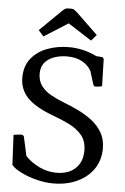

<svg xmlns="http://www.w3.org/2000/svg" viewBox="-61 -1044 668 1022"><g transform="rotate(5 272.5 -532.5)"><path d="M264 -65Q218 -65 172 -77Q126 -89 90 -107Q54 -125 38 -144L30 -304Q38 -306 51 -307.5Q64 -309 70 -309Q79 -309 82.5 -305Q86 -301 87 -294L108 -198Q139 -165 183.5 -144Q228 -123 274 -123Q339 -123 376 -158Q413 -193 413 -253Q413 -305 386 -336.5Q359 -368 318 -388Q277 -408 233 -424Q133 -461 91 -506Q49 -551 50 -615Q51 -676 84 -716Q117 -756 170 -775.5Q223 -795 283 -795Q362 -795 432 -760L461 -758Q471 -757 473 -746L477 -603Q469 -601 458.5 -599.5Q448 -598 443 -598Q432 -598 429 -610L408 -678Q393 -707 360 -726Q327 -745 277 -745Q243 -745 211.5 -734.5Q180 -724 160.5 -702Q141 -680 140 -643Q140 -603 160 -576Q180 -549 213 -531Q246 -513 282 -499Q322 -484 362 -464.5Q402 -445 435.5 -419Q469 -393 489.5 -357.5Q510 -322 510 -274Q510 -210 477.5 -163Q445 -116 389 -90.5Q333 -65 264 -65ZM115 -871 226 -980Q235 -989 242.5 -994.5Q250 -1000 262 -1000H277Q289 -1000 296.5 -994Q304 -988 313 -980L425 -872L397 -840L271 -921L143 -840Z"/></g></svg>

Font: Gowun Batang
Style: Bold
Weight: 700
Designer: Yanghee Ryu
Foundry: Yanghee Ryu
Version: Version 2.000